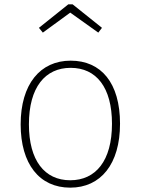

<svg xmlns="http://www.w3.org/2000/svg" viewBox="-20 -852 647 883"><path d="M177 -702 303 -794 432 -702 449 -724 314 -832H294L159 -724ZM305 -573C165 -573 75 -465 75 -280C75 -98 161 11 303 11C443 11 532 -97 532 -283C532 -471 445 -573 305 -573ZM305 -540C423 -540 495 -450 495 -283C495 -112 420 -23 303 -23C185 -23 113 -114 113 -280C113 -451 188 -540 305 -540Z"/></svg>

Font: Glow Sans SC Normal ExtraLight
Style: Regular
Weight: 200
Designer: Ryoko NISHIZUKA (kana, bopomofo & ideographs); Paul D. Hunt (Latin, Greek & Cyrillic); Sandoll Communications, Soo-young
Version: Version 0.93